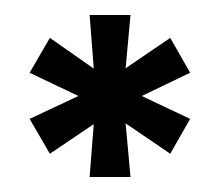

<svg xmlns="http://www.w3.org/2000/svg" viewBox="-20 -824 294 256"><path d="M19.5 -665.5 84.5 -696 19.5 -727 46.5 -773.5 105 -732.5 99.5 -804H154L147.5 -733L207 -773.5L233.5 -727L169 -696L233.5 -665.5L207 -619L147.5 -659.5L154 -588H99.5L105 -658.5L46.5 -619Z"/></svg>

Font: Big Shoulders Display Thin ExtraBold
Style: Regular
Weight: 800
Version: Version 2.002